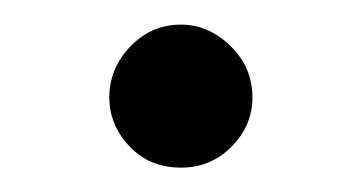

<svg xmlns="http://www.w3.org/2000/svg" viewBox="-20 -374 293 156"><path d="M127 -237.8Q101.6 -237.8 85.2 -255.1Q68.8 -272.5 68.8 -294.9Q68.8 -318.4 85.9 -336.2Q103 -354 127 -354Q149.4 -354 167.2 -336.7Q185.1 -319.3 185.1 -294.9Q185.1 -272 168.2 -254.9Q151.4 -237.8 127 -237.8Z"/></svg>

Font: Linux Libertine G
Style: Semibold
Weight: 600
Designer: Philipp H. Poll
Foundry: Philipp H. Poll
Version: Version 5.1.1